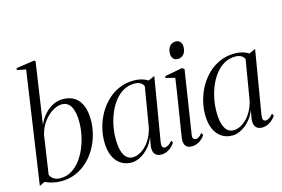

<svg xmlns="http://www.w3.org/2000/svg" viewBox="-103 -1045 1887 1284"><g transform="rotate(-15 840.5 -403.0)"><path d="M156.5 -386.5Q174.5 -428 201.8 -457.5Q229 -487 261.5 -502.8Q294 -518.5 326.5 -518.5Q377.5 -518.5 410.2 -496.2Q443 -474 459 -433Q475 -392 475 -335.5Q475 -285.5 461.8 -236Q448.5 -186.5 423.2 -142.2Q398 -98 361.5 -63.8Q325 -29.5 278.8 -10Q232.5 9.5 177.5 9.5Q146.5 9.5 118.5 2.8Q90.5 -4 68.5 -15.5L31 2.5L144 -773.5L82.5 -785.5L85 -798.5L211.5 -817L219 -809ZM107 -54Q114 -35.5 132.5 -23.5Q151 -11.5 178.5 -11.5Q220 -11.5 254.5 -31.8Q289 -52 315.2 -86.2Q341.5 -120.5 359.8 -163.5Q378 -206.5 387.2 -253Q396.5 -299.5 396.5 -343.5Q396.5 -412.5 375.5 -449.5Q354.5 -486.5 312.5 -486.5Q283 -486.5 249 -466Q215 -445.5 187 -408.5Q159 -371.5 146.5 -321Z M887 -70.5Q883.5 -47.5 889 -38.2Q894.5 -29 907.5 -29Q916 -29 930.2 -37.2Q944.5 -45.5 957 -62L966 -47Q960.5 -37.5 947.2 -23.8Q934 -10 914.5 0.2Q895 10.5 870 10.5Q840.5 10.5 826.2 -9Q812 -28.5 817 -65L827.5 -124Q814 -86 787.5 -55.5Q761 -25 728.8 -7.2Q696.5 10.5 665 10.5Q623 10.5 591 -10.8Q559 -32 541.2 -72.5Q523.5 -113 523.5 -171.5Q523.5 -221.5 536.8 -271Q550 -320.5 575.2 -364.5Q600.5 -408.5 636.8 -442.8Q673 -477 719 -496.5Q765 -516 819.5 -516Q848 -516 872.2 -509.5Q896.5 -503 916 -490L960.5 -509.5ZM881.5 -460Q875.5 -475.5 859.5 -485.2Q843.5 -495 818.5 -495Q777 -495 743 -476Q709 -457 682.8 -424.2Q656.5 -391.5 638.5 -349.5Q620.5 -307.5 611.2 -261.5Q602 -215.5 602 -170Q602 -119 611.8 -86Q621.5 -53 639.2 -37.2Q657 -21.5 681 -21.5Q704.5 -21.5 728.2 -33Q752 -44.5 773.5 -66.2Q795 -88 811.2 -118.5Q827.5 -149 836 -187Z M1081.5 10.5Q1064 10.5 1051.2 3.2Q1038.5 -4 1033 -21Q1027.5 -38 1031.5 -66.5Q1033 -77 1038 -108.5Q1043 -140 1050.2 -184.5Q1057.5 -229 1065.2 -278.8Q1073 -328.5 1080.5 -376.2Q1088 -424 1093 -461.5L1029.5 -477L1031.5 -489.5L1152.5 -512.5L1168 -502.5L1100 -64Q1097 -44 1104.8 -37Q1112.5 -30 1120.5 -30Q1130.5 -30 1140 -35.8Q1149.5 -41.5 1165.5 -60L1174 -43.5Q1165 -29 1151 -16.8Q1137 -4.5 1119.5 3Q1102 10.5 1081.5 10.5ZM1142 -578.5Q1122 -578.5 1111 -592Q1100 -605.5 1100 -624.5Q1100 -658.5 1115.8 -677Q1131.5 -695.5 1156.5 -695.5Q1178 -695.5 1189 -682Q1200 -668.5 1200 -649.5Q1200 -616 1184 -597.2Q1168 -578.5 1142 -578.5Z M1585 -70.5Q1581.5 -47.5 1587 -38.2Q1592.5 -29 1605.5 -29Q1614 -29 1628.2 -37.2Q1642.5 -45.5 1655 -62L1664 -47Q1658.5 -37.5 1645.2 -23.8Q1632 -10 1612.5 0.2Q1593 10.5 1568 10.5Q1538.5 10.5 1524.2 -9Q1510 -28.5 1515 -65L1525.5 -124Q1512 -86 1485.5 -55.5Q1459 -25 1426.8 -7.2Q1394.5 10.5 1363 10.5Q1321 10.5 1289 -10.8Q1257 -32 1239.2 -72.5Q1221.5 -113 1221.5 -171.5Q1221.5 -221.5 1234.8 -271Q1248 -320.5 1273.2 -364.5Q1298.5 -408.5 1334.8 -442.8Q1371 -477 1417 -496.5Q1463 -516 1517.5 -516Q1546 -516 1570.2 -509.5Q1594.5 -503 1614 -490L1658.5 -509.5ZM1579.5 -460Q1573.5 -475.5 1557.5 -485.2Q1541.5 -495 1516.5 -495Q1475 -495 1441 -476Q1407 -457 1380.8 -424.2Q1354.5 -391.5 1336.5 -349.5Q1318.5 -307.5 1309.2 -261.5Q1300 -215.5 1300 -170Q1300 -119 1309.8 -86Q1319.5 -53 1337.2 -37.2Q1355 -21.5 1379 -21.5Q1402.5 -21.5 1426.2 -33Q1450 -44.5 1471.5 -66.2Q1493 -88 1509.2 -118.5Q1525.5 -149 1534 -187Z"/></g></svg>

Font: Merriweather 144pt Light
Style: Italic
Weight: 300
Italic angle: -7.8°
Version: Version 2.101